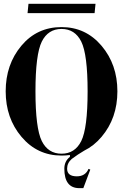

<svg xmlns="http://www.w3.org/2000/svg" viewBox="-20 -811 655 1007"><path d="M476.1 -742.2H124.5L129.4 -791H481ZM199.2 -592.8Q166 -525.4 166 -332Q166 -138.7 199.2 -71.3Q232.4 -4.9 302.7 -4.9Q373 -4.9 406.2 -71.3Q439.5 -138.7 439.5 -332Q439.5 -525.4 406.2 -592.8Q373 -659.2 302.7 -659.2Q232.4 -659.2 199.2 -592.8ZM302.7 -668.9Q429.7 -668.9 512.7 -570.8Q595.7 -472.7 595.7 -332Q595.7 -191.4 512.7 -93.3Q472.7 -45.9 421.9 -21Q387.7 -1 356.4 22.5Q332 43.9 332 73.7Q332 113.8 382.8 113.8Q427.7 113.8 444.3 74.7L453.6 78.6L417 175.8H395.5Q317.4 175.3 317.4 73.7Q317.4 34.7 346.7 11.7V2Q325.2 4.9 302.7 4.9Q175.8 4.9 92.8 -93.3Q9.8 -191.4 9.8 -332Q9.8 -472.7 91.8 -570.8Q173.8 -668.9 302.7 -668.9Z"/></svg>

Font: spinwerad
Style: Bold
Weight: 700
Width: 7
Version: Version 0.3